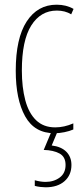

<svg xmlns="http://www.w3.org/2000/svg" viewBox="-20 -557 353 817"><path d="M212 10Q127 10 87 -62Q47 -134 47 -256Q47 -394 93.5 -465.5Q140 -537 221 -537Q262 -537 293 -519L283 -496Q257 -512 222 -512Q153 -512 113 -448.5Q73 -385 73 -257Q73 -186 87.5 -131Q102 -76 133.5 -45.5Q165 -15 215 -15Q253 -15 292 -32V-6Q276 1 254 5.5Q232 10 212 10ZM284 145Q284 188 254.5 214Q225 240 174 240Q165 240 152 238.5Q139 237 128 234V210Q153 217 174 217Q209 217 234 198.5Q259 180 259 145Q259 110 233 96Q207 82 166 81L200 0H226L200 62Q241 67 262.5 89Q284 111 284 145Z"/></svg>

Font: Noto Sans Gujarati ExtraCondensed Thin
Style: Regular
Weight: 100
Width: 2
Designer: Jelle Bosma - Monotype Design Team, Universal Thirst
Foundry: Monotype Imaging Inc.
Version: Version 2.106; ttfautohint (v1.8.4.7-5d5b)